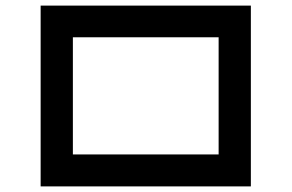

<svg xmlns="http://www.w3.org/2000/svg" viewBox="-20 -680 1040 685"><path d="M125 -660V-15H875V-660ZM240 -129V-547H760V-129Z"/></svg>

Font: KT Kiyosuna Sans Bold
Style: Regular
Weight: 700
Designer: [Zen Kaku Gothic] Yoshimichi Ohira
Version: Version 1.010;Glyphs 3.1.2 (3151)